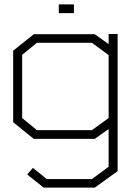

<svg xmlns="http://www.w3.org/2000/svg" viewBox="-20 -633 606 875"><path d="M412 222H179L104 162L130 132L193 183H399L475 127V-45L412 0H134L40 -76V-402L134 -477H412L475 -432V-478H516V147ZM475 -382 399 -438H148L81 -383V-95L148 -40H399L475 -95ZM248 -613H317V-573H248Z"/></svg>

Font: Turret Road Light
Style: Regular
Weight: 300
Designer: Noponies
Foundry: Noponies
Version: Version 1.001; ttfautohint (v1.8)